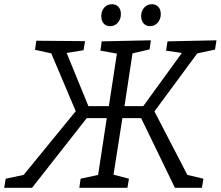

<svg xmlns="http://www.w3.org/2000/svg" viewBox="-43 -890 1046 910"><path d="M-23 0 -16 -43 69 -61 316 -363 200 -637 123 -654 129 -697 360 -695 353 -652 273 -639 376 -387H473L511 -636L433 -650L439 -694L672 -699L666 -656L585 -637L547 -387H636L819 -639L744 -650L751 -694L983 -699L976 -655L892 -637L689 -362L845 -61L921 -43L914 0H786L626 -330H537L495 -62L568 -43L561 0H333L339 -43L422 -61L463 -330H368L109 0ZM479 -766Q459 -766 448 -779Q437 -792 437 -814Q437 -838 451 -854Q465 -870 488 -870Q507 -870 518.5 -857.5Q530 -845 530 -823Q530 -799 515.5 -782.5Q501 -766 479 -766ZM668 -766Q649 -766 637.5 -779Q626 -792 626 -814Q626 -838 640.5 -854Q655 -870 677 -870Q696 -870 707.5 -857.5Q719 -845 719 -823Q719 -799 704.5 -782.5Q690 -766 668 -766Z"/></svg>

Font: Bitter
Style: Italic
Weight: 400
Italic angle: -9°
Designer: Sol Matas, and Bitter project Authors
Foundry: Sol Matas
Version: Version 2.001